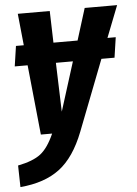

<svg xmlns="http://www.w3.org/2000/svg" viewBox="-65 -572 595 832"><g transform="rotate(-5 232.0 -155.5)"><path d="M422 -392H458L445 -304H388L269 3Q227 111 161.5 160.5Q96 210 -10 219L-12 125Q54 112 87 86.5Q120 61 147 0H98L67 -304H11L24 -392H58L44 -530H183L187 -392H292L335 -530H476ZM264 -304H190L197 -91Z"/></g></svg>

Font: Fira Sans Compressed SemiBold
Style: Italic
Weight: 600
Width: 1
Italic angle: -8°
Designer: bBox Type GmbH & Carrois Corporate GbR & Edenspiekermann AG
Foundry: bBox Type GmbH & Carrois Corporate GbR & Edenspiekermann AG
Version: Version 4.301